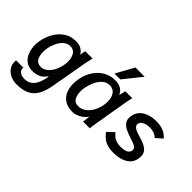

<svg xmlns="http://www.w3.org/2000/svg" viewBox="-129 -1321 2058 2058"><g transform="rotate(45 900.0 -292.0)"><path d="M22.5 66Q22.5 55 24 43.5H134Q131 83 158 102.5Q185 122 231 122Q292 122 333.8 76.5Q375.5 31 395 -78.5H387.5Q358.5 -35 318.8 -16.8Q279 1.5 225 1.5Q166.5 1.5 127.2 -29.2Q88 -60 69 -110Q50 -160 50 -218Q50 -247.5 55.5 -279Q67.5 -348 102.2 -411.5Q137 -475 195.2 -515.8Q253.5 -556.5 331 -556.5Q381.5 -556.5 412.8 -539Q444 -521.5 460 -495.5L466.5 -484L478.5 -550H590.5Q576 -493 569.5 -457.5L497.5 -49Q480.5 48.5 447 107.5Q413.5 166.5 355.8 194.5Q298 222.5 208.5 222.5Q156 222.5 113.5 202Q71 181.5 46.8 145.5Q22.5 109.5 22.5 66ZM422.5 -286Q427.5 -315 427.5 -339.5Q427.5 -398 403.2 -437Q379 -476 329 -476Q285 -476 251.5 -446.2Q218 -416.5 197.5 -371.8Q177 -327 169 -280Q164 -251 164 -225Q164 -168.5 186.8 -131Q209.5 -93.5 260 -93.5Q302 -93.5 336.2 -122.2Q370.5 -151 392.2 -195.2Q414 -239.5 422.5 -286Z M633.5 -212Q633.5 -245.5 639.5 -282Q653.5 -364 694.2 -426.5Q735 -489 795 -523.5Q855 -558 925 -558Q978.5 -558 1014.2 -537.8Q1050 -517.5 1065 -480L1070.5 -483L1086.5 -550H1192Q1185.5 -527 1180.5 -501.2Q1175.5 -475.5 1171.5 -452L1106 -67.5Q1105.5 -63.5 1103.2 -50.5Q1101 -37.5 1099.8 -25.8Q1098.5 -14 1098.5 0H995.5Q995.5 -0.5 1004 -63L1007.5 -86.5L1003 -80Q989.5 -59 964 -38.8Q938.5 -18.5 905 -5.2Q871.5 8 836 8Q773 8 727.2 -19Q681.5 -46 657.5 -95.8Q633.5 -145.5 633.5 -212ZM1027.5 -285.5Q1032 -312.5 1032 -338Q1032 -401 1003.8 -439.8Q975.5 -478.5 922.5 -478.5Q874.5 -478.5 838.5 -444.8Q802.5 -411 781.2 -362.8Q760 -314.5 752 -268.5Q747 -240 747 -211.5Q747 -155 768.8 -117.2Q790.5 -79.5 841 -79.5Q887 -79.5 926 -106.8Q965 -134 991.2 -181Q1017.5 -228 1027.5 -285.5ZM870 -602 983 -807H1123L958.5 -602Z M1248.5 -96.5 1321 -165.5Q1345.5 -138 1364.2 -123.2Q1383 -108.5 1408.5 -100.8Q1434 -93 1472.5 -93Q1576 -93 1587.5 -151Q1588.5 -155 1588.5 -162Q1588.5 -181 1574.5 -193.8Q1560.5 -206.5 1538.8 -215Q1517 -223.5 1473.5 -237.5Q1421.5 -254 1387.5 -272Q1353.5 -290 1334.2 -315.8Q1315 -341.5 1315 -377.5Q1315 -390 1318.5 -409Q1332.5 -482 1394.8 -520.5Q1457 -559 1548 -559Q1613.5 -559 1659 -539.5Q1704.5 -520 1736.5 -482.5L1664 -419Q1619 -462 1547.5 -462Q1500 -462 1466.2 -444.2Q1432.5 -426.5 1427.5 -397Q1427 -394.5 1427 -389.5Q1427 -369 1444 -354.8Q1461 -340.5 1484.5 -331.5Q1508 -322.5 1547 -311Q1552.5 -309.5 1573.5 -303Q1629.5 -286 1664.8 -256.2Q1700 -226.5 1700 -172.5Q1700 -156.5 1697.5 -143.5Q1684.5 -66.5 1620 -29.5Q1555.5 7.5 1462 7.5Q1383.5 7.5 1334.2 -18.2Q1285 -44 1248.5 -96.5Z"/></g></svg>

Font: JuliaMono SemiBoldItalic
Style: Regular
Weight: 600
Italic angle: -9°
Monospace: yes
Designer: cormullion
Foundry: corm
Version: Version 0.049; ttfautohint (v1.8.4)